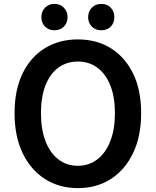

<svg xmlns="http://www.w3.org/2000/svg" viewBox="-20 -955 802 989"><path d="M381 14Q285 14 211.5 -33Q138 -80 96.5 -166.5Q55 -253 55 -372Q55 -492 96.5 -577Q138 -662 211.5 -707Q285 -752 381 -752Q478 -752 551 -706.5Q624 -661 665.5 -576.5Q707 -492 707 -372Q707 -253 665.5 -166.5Q624 -80 551 -33Q478 14 381 14ZM381 -101Q439 -101 482 -134.5Q525 -168 548.5 -229Q572 -290 572 -372Q572 -455 548.5 -514.5Q525 -574 482 -606Q439 -638 381 -638Q323 -638 280 -606Q237 -574 214 -514.5Q191 -455 191 -372Q191 -290 214 -229Q237 -168 280 -134.5Q323 -101 381 -101ZM260 -799Q231 -799 212 -818Q193 -837 193 -867Q193 -896 212 -915.5Q231 -935 260 -935Q290 -935 309 -915.5Q328 -896 328 -867Q328 -837 309 -818Q290 -799 260 -799ZM502 -799Q472 -799 453 -818Q434 -837 434 -867Q434 -896 453 -915.5Q472 -935 502 -935Q532 -935 550.5 -915.5Q569 -896 569 -867Q569 -837 550.5 -818Q532 -799 502 -799Z"/></svg>

Font: Noto Sans KR Thin SemiBold
Style: Regular
Weight: 600
Version: Version 2.004-H2;hotconv 1.0.118;makeotfexe 2.5.65603